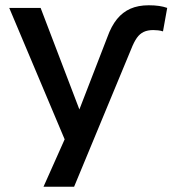

<svg xmlns="http://www.w3.org/2000/svg" viewBox="-20 -528 654 728"><path d="M387 -387Q402 -429 423.5 -455.5Q445 -482 474.5 -495Q504 -508 544 -508Q566 -508 583 -505.5Q600 -503 614 -498L598 -409Q589 -412 579 -413Q569 -414 561 -414Q540 -414 525 -407Q510 -400 499 -384.5Q488 -369 477 -341L261 180H145L244 -42V45L15 -498H134L281 -113Z"/></svg>

Font: Nunito Sans 7pt SemiBold
Style: Regular
Weight: 600
Designer: Vernon Adams
Foundry: Vernon Adams
Version: Version 3.101;gftools[0.9.27]